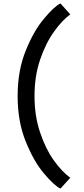

<svg xmlns="http://www.w3.org/2000/svg" viewBox="-20 -906 501 1143"><path d="M241.2 126Q180.7 54.7 132.8 -64.5Q85 -182.6 85 -334Q85 -485.4 132.8 -603.5Q180.7 -722.7 241.2 -793.9Q300.8 -866.2 339.8 -885.7Q359.4 -864.3 398.4 -820.3Q349.6 -785.2 301.8 -717.8Q252.9 -650.4 218.8 -550.8Q185.5 -453.1 185.5 -334Q185.5 -214.8 218.8 -117.2Q252 -18.6 299.8 47.9Q348.6 116.2 398.4 152.3Q378.9 173.8 339.8 216.8Q301.8 198.2 241.2 126Z"/></svg>

Font: Alata=Ham
Style: Regular
Weight: 400
Designer: Spyros Zevelakis, Eben Sorkin
Version: Version 1.004